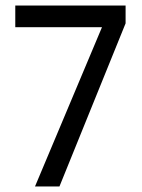

<svg xmlns="http://www.w3.org/2000/svg" viewBox="-20 -764 512 691"><path d="M106 -93 347 -666H35V-744H432V-680L194 -93Z"/></svg>

Font: Noto Sans Telugu UI Condensed
Style: Regular
Weight: 400
Width: 3
Designer: Jelle Bosma - Monotype Design Team
Foundry: Monotype Imaging Inc.
Version: Version 2.006; ttfautohint (v1.8.4.7-5d5b)